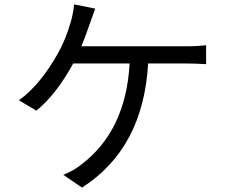

<svg xmlns="http://www.w3.org/2000/svg" viewBox="-20 -812 1040 871"><path d="M821 -602Q879 -602 915 -607V-521Q867 -524 821 -524H652Q630 -139 352 39L267 -19Q315 -38 348 -65Q551 -218 568 -524H312Q235 -383 145 -310L66 -357Q163 -427 244 -572Q278 -633 301 -712Q313 -755 316 -792L412 -773L387 -703Q363 -634 349 -602Z"/></svg>

Font: Source Han Sans K Regular
Style: Regular
Weight: 400
Designer: Ryoko NISHIZUKA  (kana & ideographs); Paul D. Hunt (Latin, Greek & Cyrillic); Wenlong ZHANG  (bopomofo); Sandoll Communi
Foundry: Adobe Systems Incorporated
Version: Version 1.00 July 18, 2014, initial release